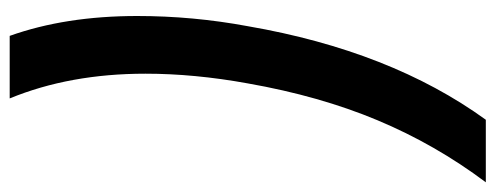

<svg xmlns="http://www.w3.org/2000/svg" viewBox="-390 -579 1022 396"><g transform="rotate(-90 121.0 -381.0)"><path d="M-57 110Q21 6 71 -113.5Q121 -233 147 -381Q167 -491 167 -592Q167 -748 116 -872H245Q286 -757 286 -609Q286 -494 265 -381Q214 -86 72 110Z"/></g></svg>

Font: Open Sauce One ExtraBold Italic
Style: Regular
Weight: 800
Italic angle: -10°
Designer: Alfredo Marco Pradil
Foundry: Creative Sauce Fz LLC
Version: Version 1.477